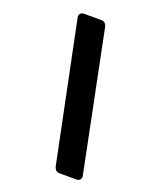

<svg xmlns="http://www.w3.org/2000/svg" viewBox="-158 -878 860 1055"><g transform="rotate(20 272.0 -351.0)"><path d="M324 84Q305 84 297.5 74.5Q290 65 288 55L121 -757Q119 -768 126 -777Q133 -786 146 -786H246Q264 -786 271.5 -777Q279 -768 281 -758L446 55Q448 65 441 74.5Q434 84 421 84Z"/></g></svg>

Font: Rubik Light ExtraBold
Style: Italic
Weight: 800
Italic angle: -12°
Version: Version 2.104